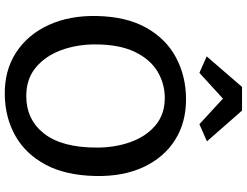

<svg xmlns="http://www.w3.org/2000/svg" viewBox="-135 -891 1034 804"><g transform="rotate(90 382.0 -489.0)"><path d="M379 8Q275.5 10 200 -39.2Q124.5 -88.5 84.5 -176.2Q44.5 -264 47 -377Q49.5 -501.5 96.2 -584.5Q143 -667.5 220.8 -709Q298.5 -750.5 394 -751Q493 -751.5 566.5 -704.8Q640 -658 679.8 -572.5Q719.5 -487 717 -372Q714.5 -247.5 670 -163.8Q625.5 -80 550 -37Q474.5 6 379 8ZM382 -82Q481 -82 539.5 -156.8Q598 -231.5 598 -377Q598 -454 574.8 -518.8Q551.5 -583.5 505.2 -622.8Q459 -662 390 -662Q329.5 -662 278.5 -631Q227.5 -600 196.8 -535.5Q166 -471 166 -370Q166 -293.5 190.2 -227.8Q214.5 -162 262.5 -122Q310.5 -82 382 -82ZM285 -807 216 -837.5 344 -985.5H443L572 -838.5L500 -807L393 -905.5Z"/></g></svg>

Font: Merriweather Sans
Style: Regular
Weight: 400
Designer: Eben Sorkin
Foundry: Eben Sorkin
Version: Version 1.008; ttfautohint (v1.7.19-72a1) -l 8 -r 50 -G 200 